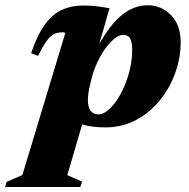

<svg xmlns="http://www.w3.org/2000/svg" viewBox="-108 -480 734 746"><path d="M243 -155Q238 -136 235.8 -120Q233.5 -104 233.5 -91Q233.5 -63.5 244.2 -49.5Q255 -35.5 275 -35.5Q291 -35.5 309 -49.5Q327 -63.5 344.2 -88.2Q361.5 -113 375.2 -145Q389 -177 397.2 -213.2Q405.5 -249.5 405.5 -286.5Q405.5 -315 398 -329.8Q390.5 -344.5 370 -344.5Q358.5 -344.5 345.2 -336Q332 -327.5 318.2 -312.5Q304.5 -297.5 292 -277.8Q279.5 -258 269.2 -235.8Q259 -213.5 252 -190.5ZM147 -46.5 225.5 -45.5 153.5 200.5 211 226 204 246.5H-88L-82 226.5L-21 200L145.5 -351Q144 -352.5 142.2 -353.5Q140.5 -354.5 137.5 -354.5Q118.5 -354.5 104 -348.5Q89.5 -342.5 75 -323.2Q60.5 -304 40 -263L13 -273.5Q37 -345 66.8 -385.2Q96.5 -425.5 133 -442Q169.5 -458.5 213.5 -458.5Q244 -458.5 265.5 -456Q287 -453.5 317.5 -448L261 -251L246 -247Q281 -322 316 -368.8Q351 -415.5 388 -437.5Q425 -459.5 466.5 -459.5Q519 -459.5 556.5 -421.2Q594 -383 594 -315.5Q594 -267 580.2 -219.2Q566.5 -171.5 541 -129.5Q515.5 -87.5 479.5 -54.8Q443.5 -22 398.5 -3.5Q353.5 15 300.5 15Q240.5 15 201.5 -0.5Q162.5 -16 147 -46.5Z"/></svg>

Font: Newsreader 24pt ExtraBold
Style: Italic
Weight: 800
Italic angle: -17°
Designer: Hugues Gentile
Foundry: Production Type
Version: Version 1.003